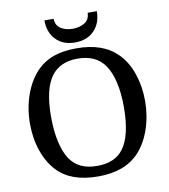

<svg xmlns="http://www.w3.org/2000/svg" viewBox="-98 -1001 963 1093"><g transform="rotate(-10 383.5 -454.0)"><path d="M718 -368Q718 -282 692 -205.5Q666 -129 618 -77Q576 -33 517.5 -11.5Q459 10 381 10Q303 10 244 -11Q185 -32 146 -74Q101 -121 75.5 -193.5Q50 -266 50 -352Q50 -439 76.5 -515.5Q103 -592 150 -643Q192 -688 248.5 -709Q305 -730 384 -730Q461 -730 519.5 -709.5Q578 -689 621 -646Q669 -597 693.5 -523.5Q718 -450 718 -368ZM175 -372Q175 -290 189 -227Q203 -164 229 -124Q254 -87 292.5 -68.5Q331 -50 387 -50Q489 -50 538 -116Q565 -152 579 -212Q593 -272 593 -354Q593 -436 578.5 -497.5Q564 -559 538 -597Q512 -635 472.5 -653Q433 -671 380 -671Q329 -671 292 -654Q255 -637 230 -605Q175 -532 175 -372ZM536 -918H483Q482 -878 452.5 -860.5Q423 -843 384 -843Q345 -843 316.5 -860.5Q288 -878 286 -918H233Q233 -849 273.5 -806.5Q314 -764 384 -764Q454 -764 495 -806.5Q536 -849 536 -918Z"/></g></svg>

Font: Domine Medium
Style: Regular
Weight: 500
Designer: Pablo Impallari, Rodrigo Fuenzalida, Brenda Gallo
Foundry: Pablo Impallari, Rodrigo Fuenzalida, Brenda Gallo
Version: Version 2.000